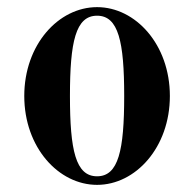

<svg xmlns="http://www.w3.org/2000/svg" viewBox="-20 -506 544 538"><path d="M176 -237C176 -389 192 -462 252 -462C312 -462 328 -389 328 -237C328 -85 312 -12 252 -12C192 -12 176 -85 176 -237ZM48 -237C48 -93 144 12 252 12C360 12 456 -93 456 -237C456 -381 360 -486 252 -486C144 -486 48 -381 48 -237Z"/></svg>

Font: Old Standard
Style: Bold
Weight: 700
Designer: Alexey Kryukov <alexios@thessalonica.org.ru>
Version: Version 2.0.2